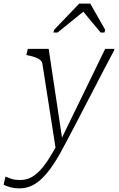

<svg xmlns="http://www.w3.org/2000/svg" viewBox="-116 -806 654 1057"><path d="M193 28 210 -14 229 -24 152 -537H37L29 -503L39 -501Q64 -496 81 -489.5Q98 -483 107.5 -473.5Q117 -464 118 -451ZM219 -35 209 -29Q178 29 152 69.5Q126 110 101 135.5Q76 161 50.5 173Q25 185 -5 185Q-35 185 -55 178Q-75 171 -86 166L-96 211Q-83 218 -60 224.5Q-37 231 -9 231Q28 231 59.5 216Q91 201 121 170.5Q151 140 180.5 95Q210 50 241 -10Q269 -62 296 -114Q323 -166 350 -218Q377 -270 404 -322Q431 -374 458 -426Q485 -478 513 -530V-537H463Q433 -476 402.5 -412.5Q372 -349 341 -286Q310 -223 279.5 -160Q249 -97 219 -35ZM381 -786H320L182 -642L178 -627H201L363 -758H329L438 -627H459L463 -642Z"/></svg>

Font: Roboto Serif 20pt Thin
Style: Italic
Weight: 250
Italic angle: -10°
Version: Version 1.007